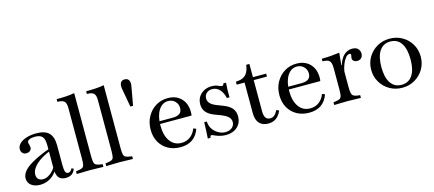

<svg xmlns="http://www.w3.org/2000/svg" viewBox="-54 -1239 3993 1766"><g transform="rotate(-15 1943.0 -356.0)"><path d="M404 12Q359 12 338 -15Q317 -42 317 -99V-326Q317 -381 296.5 -404.5Q276 -428 227 -428Q193 -428 173 -418.5Q153 -409 153 -393Q153 -389 154.5 -384Q156 -379 158 -373Q163 -352 163 -344Q163 -326 149 -313.5Q135 -301 112 -301Q90 -301 76.5 -315.5Q63 -330 63 -352Q63 -382 87 -405.5Q111 -429 152.5 -442Q194 -455 248 -455Q329 -455 366.5 -417Q404 -379 404 -297V-111Q404 -65 411.5 -46.5Q419 -28 437 -28Q450 -28 460.5 -37Q471 -46 476 -60L496 -52Q476 12 404 12ZM162 12Q109 12 77 -13Q45 -38 45 -79Q45 -118 77.5 -153.5Q110 -189 180 -225Q210 -241 248.5 -257.5Q287 -274 330 -289L331 -268Q240 -232 190 -185Q140 -138 140 -90Q140 -62 155.5 -46.5Q171 -31 200 -31Q227 -31 253 -46Q279 -61 299.5 -85.5Q320 -110 329 -140L335 -101Q310 -48 264 -18Q218 12 162 12Z M510 3V-23L526 -25Q557 -29 571 -36.5Q585 -44 589 -63.5Q593 -83 593 -122V-603Q593 -648 576.5 -665.5Q560 -683 518 -684H510V-710Q563 -710 602.5 -712.5Q642 -715 680 -722V-122Q680 -83 684.5 -63.5Q689 -44 703.5 -36.5Q718 -29 748 -25L764 -23V3L637 0Z M791 3V-23L807 -25Q838 -29 852 -36.5Q866 -44 870 -63.5Q874 -83 874 -122V-603Q874 -648 857.5 -665.5Q841 -683 799 -684H791V-710Q844 -710 883.5 -712.5Q923 -715 961 -722V-122Q961 -83 965.5 -63.5Q970 -44 984.5 -36.5Q999 -29 1029 -25L1045 -23V3L918 0Z M1147 -469 1116 -643Q1109 -681 1120 -702.5Q1131 -724 1160 -724Q1189 -724 1200.5 -702.5Q1212 -681 1204 -643L1173 -469Z M1498 12Q1431 12 1380 -16.5Q1329 -45 1300.5 -96Q1272 -147 1272 -214Q1272 -283 1302 -337.5Q1332 -392 1383 -423.5Q1434 -455 1498 -455Q1577 -455 1624.5 -406.5Q1672 -358 1672 -277Q1672 -267 1671.5 -257.5Q1671 -248 1669 -243H1351L1353 -269H1498Q1586 -269 1586 -338Q1586 -376 1560 -402Q1534 -428 1495 -428Q1438 -428 1403.5 -373Q1369 -318 1369 -228Q1369 -133 1408.5 -78.5Q1448 -24 1517 -24Q1564 -24 1599.5 -50Q1635 -76 1654 -125L1680 -114Q1635 12 1498 12Z M1930 12Q1880 12 1828 -11Q1816 -17 1809.5 -19.5Q1803 -22 1799 -22Q1793 -22 1790 -17.5Q1787 -13 1785 0H1759L1763 -66L1766 -154H1790L1793 -134Q1798 -101 1818 -74.5Q1838 -48 1868.5 -31.5Q1899 -15 1932 -15Q1971 -15 1995.5 -35.5Q2020 -56 2020 -89Q2020 -117 1998 -138Q1976 -159 1926 -178L1883 -194Q1826 -215 1799.5 -245.5Q1773 -276 1773 -321Q1773 -361 1791.5 -391Q1810 -421 1842.5 -438.5Q1875 -456 1916 -456Q1934 -456 1950 -453Q1966 -450 1987 -440Q2004 -433 2012 -433Q2024 -433 2029 -454L2054 -453L2050 -388V-315H2025Q2013 -369 1984 -399Q1955 -429 1914 -429Q1881 -429 1860 -409.5Q1839 -390 1839 -359Q1839 -332 1859.5 -311Q1880 -290 1924 -274L1968 -257Q2028 -235 2054.5 -204Q2081 -173 2081 -125Q2081 -64 2039.5 -26Q1998 12 1930 12Z M2335 11Q2279 11 2249 -22Q2219 -55 2219 -118V-410H2144V-438L2171 -441Q2217 -446 2242.5 -475.5Q2268 -505 2276 -564H2306V-112Q2306 -72 2320 -51.5Q2334 -31 2362 -31Q2386 -31 2403 -45.5Q2420 -60 2436 -91L2460 -79Q2454 -65 2445.5 -51.5Q2437 -38 2427 -27Q2392 11 2335 11ZM2299 -410V-438H2432V-410Z M2724 12Q2657 12 2606 -16.5Q2555 -45 2526.5 -96Q2498 -147 2498 -214Q2498 -283 2528 -337.5Q2558 -392 2609 -423.5Q2660 -455 2724 -455Q2803 -455 2850.5 -406.5Q2898 -358 2898 -277Q2898 -267 2897.5 -257.5Q2897 -248 2895 -243H2577L2579 -269H2724Q2812 -269 2812 -338Q2812 -376 2786 -402Q2760 -428 2721 -428Q2664 -428 2629.5 -373Q2595 -318 2595 -228Q2595 -133 2634.5 -78.5Q2674 -24 2743 -24Q2790 -24 2825.5 -50Q2861 -76 2880 -125L2906 -114Q2861 12 2724 12Z M2962 3V-23L2978 -25Q3008 -29 3022 -36.5Q3036 -44 3040.5 -63.5Q3045 -83 3045 -122V-329Q3045 -378 3027.5 -395.5Q3010 -413 2962 -413V-438Q3008 -438 3047.5 -441Q3087 -444 3131 -450L3120 -334H3132V-122Q3132 -83 3137 -63.5Q3142 -44 3156 -36Q3170 -28 3197 -25L3216 -23V3L3085 0ZM3130 -262 3118 -313Q3139 -390 3174 -422.5Q3209 -455 3254 -455Q3294 -455 3310.5 -434.5Q3327 -414 3327 -390Q3327 -365 3312.5 -349.5Q3298 -334 3272 -334Q3252 -334 3239.5 -344.5Q3227 -355 3227 -371Q3227 -376 3228 -380Q3229 -384 3230 -391Q3231 -395 3231.5 -398Q3232 -401 3232 -404Q3232 -415 3218 -415Q3200 -415 3182.5 -394.5Q3165 -374 3151 -339.5Q3137 -305 3130 -262Z M3610 12Q3544 12 3490.5 -19Q3437 -50 3405.5 -103Q3374 -156 3374 -221Q3374 -287 3405.5 -340Q3437 -393 3490.5 -424Q3544 -455 3610 -455Q3677 -455 3730.5 -424Q3784 -393 3815 -340Q3846 -287 3846 -221Q3846 -156 3814.5 -103Q3783 -50 3729.5 -19Q3676 12 3610 12ZM3610 -16Q3677 -16 3713 -69Q3749 -122 3749 -221Q3749 -321 3713.5 -374.5Q3678 -428 3610 -428Q3543 -428 3507 -374.5Q3471 -321 3471 -221Q3471 -122 3507 -69Q3543 -16 3610 -16Z"/></g></svg>

Font: Baskervville Medium
Style: Regular
Weight: 500
Version: Version 1.100